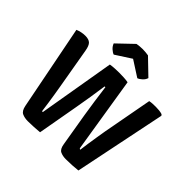

<svg xmlns="http://www.w3.org/2000/svg" viewBox="-221 -1109 1321 1321"><g transform="rotate(45 439.0 -449.0)"><path d="M22.5 -675.5Q38.5 -682.5 57.5 -686.5Q76.5 -690.5 94.5 -690.5Q129 -690.5 145 -675.2Q161 -660 168 -618L219.5 -320.5Q225 -291 230.5 -254.2Q236 -217.5 241.5 -182.8Q247 -148 249.5 -124Q250.5 -115 252.2 -113.2Q254 -111.5 259 -111.5L354 -669.5Q374 -673 397.8 -674.2Q421.5 -675.5 440.5 -675.5Q461 -675.5 484.8 -674.2Q508.5 -673 526.5 -669.5L614 -124Q615.5 -115 617.8 -113.2Q620 -111.5 624.5 -111.5Q628 -140.5 633.5 -178Q639 -215.5 645.2 -253.5Q651.5 -291.5 656.5 -322L723.5 -683Q737.5 -686 753.5 -686.8Q769.5 -687.5 783.5 -687.5Q799.5 -687.5 816.5 -685.8Q833.5 -684 847 -679.5L854 -671L716.5 -1Q692.5 2 659.2 3.8Q626 5.5 599.5 5.5Q570 5.5 547 -5Q524 -15.5 517.5 -57L477 -298Q468 -352.5 458.8 -417.2Q449.5 -482 442.5 -537.5H435Q427.5 -482 417.2 -417.5Q407 -353 397 -298L344 -0.5Q320 2 288.8 3.8Q257.5 5.5 231 5.5Q199 5.5 175.5 -5.2Q152 -16 144 -57.5ZM495 -899.5 607.5 -791Q601.5 -771 584.8 -756Q568 -741 554 -736.5L439 -810.5L324.5 -736.5Q310.5 -741 293.8 -756Q277 -771 270 -791L383.5 -899.5Q395 -901.5 409.5 -903Q424 -904.5 439 -904.5Q454 -904.5 468.5 -903Q483 -901.5 495 -899.5Z"/></g></svg>

Font: Signika Light SemiBold
Style: Regular
Weight: 600
Version: Version 2.003;gftools[0.9.32]